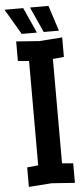

<svg xmlns="http://www.w3.org/2000/svg" viewBox="-79 -895 408 931"><g transform="rotate(-5 125.0 -429.0)"><path d="M23 4V-91L77 -96V-604L23 -609V-704L135 -696L247 -704V-609L193 -604V-96L247 -91V4L135 -4ZM194 -862 234 -738H160L104 -862ZM71 -862 127 -738H53L-20 -862Z"/></g></svg>

Font: Tektur Condensed Medium
Style: Regular
Weight: 500
Width: 3
Designer: Adam Jagosz
Foundry: Adam Jagosz
Version: Version 1.005;gftools[0.9.30]